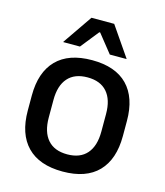

<svg xmlns="http://www.w3.org/2000/svg" viewBox="-106 -765 737 857"><g transform="rotate(15 263.0 -336.0)"><path d="M263 12.5Q155 12.5 99 -45Q43 -102.5 43 -210.5V-280Q43 -387.5 99 -444.8Q155 -502 263 -502Q371 -502 426.8 -444.8Q482.5 -387.5 482.5 -280V-210.5Q482.5 -102.5 426.8 -45Q371 12.5 263 12.5ZM263 -67Q322.5 -67 353.5 -102.5Q384.5 -138 384.5 -204.5V-286Q384.5 -352 353.5 -387.2Q322.5 -422.5 263 -422.5Q203.5 -422.5 172.5 -387.2Q141.5 -352 141.5 -286V-204.5Q141.5 -138 172.5 -102.5Q203.5 -67 263 -67ZM210.5 -684H315.5L409 -548V-546.5H332L265 -630.5H261L194 -546.5H117V-548Z"/></g></svg>

Font: Anek Tamil Medium
Style: Regular
Weight: 500
Designer: Aadarsh Rajan (Tamil), Yesha Goshar (Latin)
Foundry: Ek Type
Version: Version 1.003